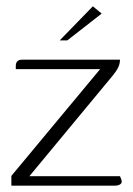

<svg xmlns="http://www.w3.org/2000/svg" viewBox="-20 -588 421 608"><path d="M73 -30H360L364 -20Q368 -10 361.5 -5Q355 0 342 0H16V-31L297 -369H30V-379Q30 -389 35 -394Q40 -399 50 -399H360Q360 -390 357 -381Q354 -372 347 -362Q340 -352 329 -339ZM169 -460 274 -568 302 -545 193 -460Z"/></svg>

Font: Genos Thin Light
Style: Regular
Weight: 300
Version: Version 1.010